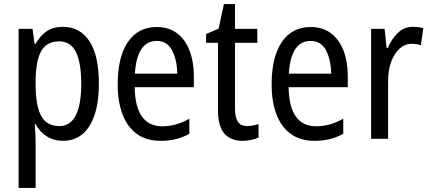

<svg xmlns="http://www.w3.org/2000/svg" viewBox="-20 -678 2099 938"><path d="M286 -547Q370 -547 416.5 -477.5Q463 -408 463 -269Q463 -135 417 -62.5Q371 10 289 10Q243 10 208.5 -12Q174 -34 154 -71H150Q151 -51 152.5 -30.5Q154 -10 154 6V240H71V-537H139L149 -464H154Q177 -505 209 -526Q241 -547 286 -547ZM269 -476Q209 -476 182 -429.5Q155 -383 154 -285V-266Q154 -162 181 -112Q208 -62 270 -62Q324 -62 350.5 -115Q377 -168 377 -269Q377 -369 351.5 -422.5Q326 -476 269 -476Z M746 -546Q805 -546 845.5 -515Q886 -484 906.5 -430Q927 -376 927 -308V-252H638Q641 -61 773 -61Q840 -61 905 -98V-24Q873 -7 839.5 1.5Q806 10 765 10Q694 10 647.5 -24.5Q601 -59 578 -121Q555 -183 555 -265Q555 -400 605 -473Q655 -546 746 -546ZM746 -478Q649 -478 639 -318H846Q845 -385 821 -431.5Q797 -478 746 -478Z M1187 -62Q1201 -62 1216 -65Q1231 -68 1243 -72V-6Q1228 1 1207.5 5.5Q1187 10 1164 10Q1108 10 1076.5 -25Q1045 -60 1045 -140V-469H987V-512L1048 -538L1074 -658H1128V-537H1237V-469H1128V-148Q1128 -105 1142 -83.5Q1156 -62 1187 -62Z M1498 -546Q1557 -546 1597.5 -515Q1638 -484 1658.5 -430Q1679 -376 1679 -308V-252H1390Q1393 -61 1525 -61Q1592 -61 1657 -98V-24Q1625 -7 1591.5 1.5Q1558 10 1517 10Q1446 10 1399.5 -24.5Q1353 -59 1330 -121Q1307 -183 1307 -265Q1307 -400 1357 -473Q1407 -546 1498 -546ZM1498 -478Q1401 -478 1391 -318H1598Q1597 -385 1573 -431.5Q1549 -478 1498 -478Z M1997 -547Q2009 -547 2022 -545.5Q2035 -544 2048 -540L2036 -457Q2016 -464 1991 -464Q1958 -464 1932 -440.5Q1906 -417 1891 -376Q1876 -335 1876 -282V0H1793V-537H1859L1869 -443H1874Q1894 -489 1924.5 -518Q1955 -547 1997 -547Z"/></svg>

Font: Noto Sans Devanagari Condensed
Style: Regular
Weight: 400
Width: 3
Designer: Jelle Bosma - Monotype Design Team
Foundry: Monotype Imaging Inc.
Version: Version 2.004; ttfautohint (v1.8.4.7-5d5b)